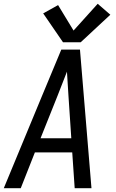

<svg xmlns="http://www.w3.org/2000/svg" viewBox="-21 -998 617 1018"><path d="M-1 0H89L164 -190H362L375 0H464L403 -735H304L202 -490ZM194 -265 284 -490Q296 -522 309 -554Q322 -586 334 -618Q336 -586 338 -554Q340 -522 342 -490L357 -265ZM313 -774H407L564 -920L497 -978L369 -836L287 -971L208 -927Z"/></svg>

Font: Iosevka Sparkle
Style: Italic
Weight: 400
Italic angle: -9°
Designer: Belleve Invis
Foundry: Belleve Invis
Version: Version 4.5.0; ttfautohint (v1.8.3)